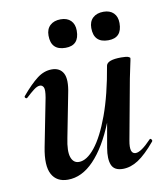

<svg xmlns="http://www.w3.org/2000/svg" viewBox="-70 -630 616 703"><g transform="rotate(-10 238.0 -278.5)"><path d="M127 13Q85 13 67.5 -19.5Q50 -52 63 -119L98 -297Q103 -326 98.5 -335Q94 -344 85 -344Q75 -344 62 -334Q49 -324 33 -309Q29 -305 25 -309Q21 -313 25 -317Q57 -355 83 -375Q109 -395 138 -395Q168 -395 180.5 -372Q193 -349 182 -297L151 -138Q141 -90 149 -67Q157 -44 178 -44Q207 -44 237.5 -82Q268 -120 295 -193.5Q322 -267 340 -374L358 -373Q339 -255 304 -168Q269 -81 224 -34Q179 13 127 13ZM332 9Q300 9 290.5 -13.5Q281 -36 288 -77L340 -374Q345 -394 396 -394Q416 -394 422.5 -391Q429 -388 429 -386Q429 -382 424 -360Q419 -338 414 -312L373 -89Q364 -40 388 -40Q398 -40 412.5 -50Q427 -60 446 -80Q449 -84 453 -79.5Q457 -75 454 -71Q418 -28 389.5 -9.5Q361 9 332 9ZM361 -464Q307 -464 307 -519Q307 -543 321.5 -556.5Q336 -570 361 -570Q385 -570 398.5 -556.5Q412 -543 412 -519Q412 -464 361 -464ZM202 -464Q148 -464 148 -519Q148 -543 162.5 -556.5Q177 -570 202 -570Q226 -570 239.5 -556.5Q253 -543 253 -519Q253 -464 202 -464Z"/></g></svg>

Font: Cormorant Garamond Light
Style: Bold Italic
Weight: 700
Italic angle: -10°
Version: Version 4.001